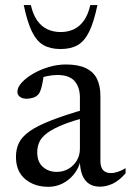

<svg xmlns="http://www.w3.org/2000/svg" viewBox="-20 -710 504 740"><path d="M318 -292 325.5 -261.5Q262.5 -245.5 223 -229.5Q183.5 -213.5 161.8 -197.2Q140 -181 131.8 -162.8Q123.5 -144.5 123.5 -123Q123.5 -86 145.2 -66.8Q167 -47.5 198.5 -47.5Q223.5 -47.5 243.8 -59.2Q264 -71 276 -91.2Q288 -111.5 288 -137V-333.5Q288 -374.5 267.2 -397.8Q246.5 -421 201 -421Q182.5 -421 161.2 -416.5Q140 -412 123 -403.5L149 -425.5Q147.5 -410 144.5 -394Q141.5 -378 137.5 -365.2Q133.5 -352.5 127.5 -346Q120 -337.5 107.8 -333.5Q95.5 -329.5 82.5 -329.5Q66.5 -329.5 56.8 -336.8Q47 -344 47 -356.5Q47 -373.5 64 -392Q81 -410.5 108.2 -426.2Q135.5 -442 168.5 -451.8Q201.5 -461.5 234 -461.5Q282 -461.5 311.2 -447.2Q340.5 -433 353.8 -406Q367 -379 367 -340.5V-89.5Q367 -73.5 371.8 -63.2Q376.5 -53 385.5 -48Q394.5 -43 407.5 -43Q420.5 -43 435 -48Q449.5 -53 464 -62V-42Q438 -12.5 413.2 -1.5Q388.5 9.5 365.5 9.5Q339.5 9.5 322.5 -2.2Q305.5 -14 297 -35.8Q288.5 -57.5 288 -87.5L290.5 -91Q283.5 -61.5 265.2 -38.8Q247 -16 221.5 -3Q196 10 166.5 10Q112.5 10 77 -19.8Q41.5 -49.5 41.5 -105.5Q41.5 -135 52.8 -158.8Q64 -182.5 93.8 -203.8Q123.5 -225 178 -246.2Q232.5 -267.5 318 -292ZM213.5 -586.5Q242.5 -586.5 265.2 -597.5Q288 -608.5 304 -631.5Q320 -654.5 328 -690.5H355.5Q342 -625.5 324 -588.5Q306 -551.5 279.5 -536.2Q253 -521 213.5 -521Q174 -521 147.5 -536.2Q121 -551.5 103 -588.5Q85 -625.5 71.5 -690.5H99Q107 -654.5 123 -631.5Q139 -608.5 162 -597.5Q185 -586.5 213.5 -586.5Z"/></svg>

Font: Newsreader 36pt
Style: Regular
Weight: 400
Designer: Hugues Gentile
Foundry: Production Type
Version: Version 1.003